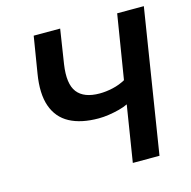

<svg xmlns="http://www.w3.org/2000/svg" viewBox="-104 -808 907 911"><g transform="rotate(-15 349.5 -352.5)"><path d="M438 0 482 -276Q464 -267 439 -260.5Q414 -254 387.5 -250Q361 -246 337 -246Q251 -246 195 -276Q139 -306 117 -368.5Q95 -431 111 -527L140 -705H270L244 -537Q230 -443 262.5 -401Q295 -359 372 -359Q403 -359 436.5 -366.5Q470 -374 499 -390L550 -705H681L569 0Z"/></g></svg>

Font: Nunito Sans 7pt SemiCondensed
Style: Bold Italic
Weight: 700
Width: 4
Italic angle: -9°
Designer: Vernon Adams
Foundry: Vernon Adams
Version: Version 3.101;gftools[0.9.27]